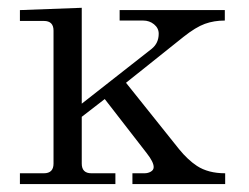

<svg xmlns="http://www.w3.org/2000/svg" viewBox="-20 -465 628 485"><path d="M30.3 0V-27.3H90.8Q115.2 -27.3 115.2 -51.8V-387.7Q115.2 -412.1 90.8 -412.1H30.3V-439.5L186.5 -445.3V-203.1L363.3 -341.8Q380.9 -356 380.9 -379.9Q380.9 -394 369.1 -403.6Q357.4 -413.1 341.8 -413.1H282.2V-439.5H547.9V-413.1Q520.5 -413.1 497.6 -404.8Q474.6 -396.5 443.8 -372.1L298.3 -255.9L432.6 -87.9Q454.6 -61 477.5 -45.9Q505.9 -27.3 548.8 -27.3V0H314.5V-27.3H344.7Q354 -27.3 361.1 -31.5Q368.2 -35.6 368.2 -43Q368.2 -55.7 350.6 -78.1L244.6 -214.8L186.5 -169.9V-51.8Q186.5 -27.3 210.9 -27.3H271.5V0Z"/></svg>

Font: Theano Modern
Style: Regular
Weight: 400
Designer: Alexey Kryukov
Version: Version 2.00